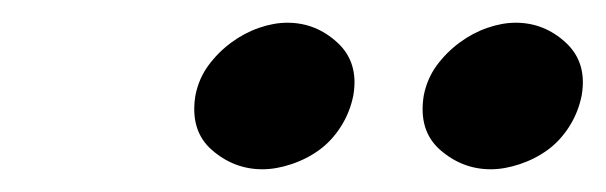

<svg xmlns="http://www.w3.org/2000/svg" viewBox="-20 -722 533 169"><path d="M152 -638Q155 -653 163.5 -664.5Q172 -676 183.5 -684.5Q195 -693 208 -697.5Q221 -702 233 -702Q258 -702 277 -684.5Q296 -667 291 -638Q288 -623 280 -610.5Q272 -598 261 -590Q250 -582 236.5 -577.5Q223 -573 211 -573Q186 -573 166.5 -590Q147 -607 152 -638ZM353 -638Q356 -653 364.5 -664.5Q373 -676 384.5 -684.5Q396 -693 409 -697.5Q422 -702 434 -702Q459 -702 478 -684.5Q497 -667 492 -638Q489 -623 481 -610.5Q473 -598 462 -590Q451 -582 437.5 -577.5Q424 -573 412 -573Q387 -573 367.5 -590Q348 -607 353 -638Z"/></svg>

Font: LT Museum
Style: Bold Italic
Weight: 700
Designer: Daniel Lyons
Foundry: LyonsType
Version: Version 1.011